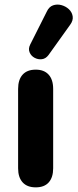

<svg xmlns="http://www.w3.org/2000/svg" viewBox="-20 -799 334 827"><path d="M134 8Q97 8 77.5 -13.5Q58 -35 58 -74V-416Q58 -456 77.5 -477.5Q97 -499 134 -499Q170 -499 189.5 -477.5Q209 -456 209 -416V-74Q209 -35 190 -13.5Q171 8 134 8ZM189 -562Q177 -546 160.5 -544Q144 -542 129 -550Q114 -558 107.5 -573.5Q101 -589 110 -607L181 -748Q191 -770 208.5 -776Q226 -782 244.5 -777Q263 -772 276.5 -759.5Q290 -747 293 -729Q296 -711 282 -692Z"/></svg>

Font: Nunito ExtraLight ExtraBold
Style: Regular
Weight: 800
Version: Version 3.602